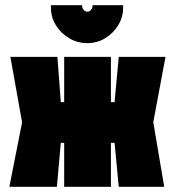

<svg xmlns="http://www.w3.org/2000/svg" viewBox="-20 -719 668 739"><path d="M454 -699H336V-695Q336 -688 330 -681Q324 -674 316 -674Q308 -674 302 -681Q296 -688 296 -695V-699H176V-690Q176 -653 195 -622Q214 -591 246 -572Q278 -553 316 -553Q354 -553 385 -572Q416 -591 435 -622Q454 -653 454 -690ZM617 -500H437L421 -326H407V-500H227V-326H214L201 -500H20L65 -248L16 0H199L214 -169H227V0H407V-169H421L437 0H612L570 -249Z"/></svg>

Font: Advent Pro Black
Style: Regular
Weight: 900
Version: Version 3.000